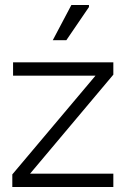

<svg xmlns="http://www.w3.org/2000/svg" viewBox="-20 -744 500 764"><path d="M29 0V-50L382 -469L396 -443H32V-496H431V-447L77 -26L64 -53H431V0ZM190 -584 264 -724H334V-716L244 -584Z"/></svg>

Font: Fustat Light
Style: Regular
Weight: 300
Designer: Mohamed Gaber, Khaled Hosny, Laura Garcia Mut
Foundry: Kief Type Foundry, Alif Type Foundry, Hard Type Foundry
Version: Version 1.007